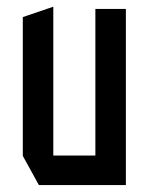

<svg xmlns="http://www.w3.org/2000/svg" viewBox="-20 -534 429 554"><path d="M255.2 0V-508.3H343.2V0H256.2ZM92.2 0 45.8 -84.2V-85.2H255.2V0ZM45.8 -85.2V-484.7L132.8 -514.3H133.8V-85.2Z"/></svg>

Font: Foldit Thin
Style: Regular
Weight: 100
Designer: Sophia Tai
Foundry: Sophia Tai
Version: Version 1.003